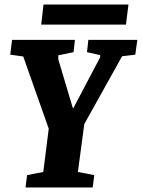

<svg xmlns="http://www.w3.org/2000/svg" viewBox="-20 -823 623 843"><path d="M92 0 99 -54 170 -68 194 -258 82 -575 25 -583 33 -648H309L303 -594L236 -580V-562L300 -348H302L420 -572V-581L362 -594L368 -648H583L574 -583L516 -576L350 -278L322 -68L394 -54L387 0ZM161 -715 171 -803H544L533 -715Z"/></svg>

Font: Faustina ExtraBold
Style: Italic
Weight: 800
Italic angle: -8°
Designer: Alfonso Garcia
Foundry: http://www.omnibus-type.com
Version: Version 1.200